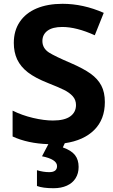

<svg xmlns="http://www.w3.org/2000/svg" viewBox="-20 -744 591 1004"><path d="M173.3 228.5V146Q206.5 156.2 237.3 156.2Q278.3 156.2 278.3 124.5Q278.3 106.4 257.8 93.5Q237.3 80.6 199.7 73.2L232.9 9.8Q125 6.3 45.9 -30.3V-165.5Q94.7 -141.1 152.6 -127.4Q210.4 -113.8 256.8 -113.8Q317.4 -113.8 347.4 -135.5Q377.4 -157.2 377.4 -194.8Q377.4 -221.7 360.4 -240.7Q343.3 -259.8 314.7 -273.9Q286.1 -288.1 231.4 -309.6Q163.6 -336.4 126 -365.5Q88.4 -394.5 69.8 -433.1Q52.2 -471.2 52.2 -519.5Q52.2 -583.5 83.3 -629.6Q114.3 -675.8 171.6 -700Q229 -724.1 307.1 -724.1Q415 -724.1 522.5 -676.8L475.6 -559.6Q379.9 -603 305.7 -603Q254.9 -603 228.3 -583.3Q201.7 -563.5 201.7 -529.3Q201.7 -491.7 236.3 -469.2Q268.1 -449.2 351.6 -413.6Q416 -385.7 453.6 -358.9Q491.2 -332 509.8 -296.6Q528.3 -261.2 528.3 -210.4Q528.3 -119.6 472.9 -64.5Q417.5 -9.3 318.8 4.9L308.6 26.9Q353 42.5 372.1 66.9Q391.1 91.3 391.1 128.9Q391.1 163.1 375.2 188.2Q359.4 213.4 329.6 226.8Q299.8 240.2 260.3 240.2Q203.6 240.2 173.3 228.5Z"/></svg>

Font: Viking Open Sans
Style: Bold
Weight: 700
Foundry: Ascender Corporation
Version: Version 2.001